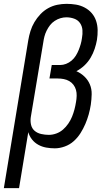

<svg xmlns="http://www.w3.org/2000/svg" viewBox="-48 -763 568 998"><path d="M-28 215 99 -554Q103 -578 110.5 -602Q118 -626 131 -648Q144 -670 162 -689Q180 -708 202.5 -720.5Q225 -733 249.5 -738Q274 -743 298 -743Q323 -743 347 -739Q371 -735 392.5 -723.5Q414 -712 429 -694.5Q444 -677 451.5 -654.5Q459 -632 459.5 -607Q460 -582 456 -556Q452 -533 444 -509Q436 -485 423 -463Q410 -441 391 -423Q372 -405 349 -393Q372 -383 390.5 -365.5Q409 -348 419 -324.5Q429 -301 428.5 -273.5Q428 -246 424 -219Q420 -193 413 -168Q406 -143 395.5 -118.5Q385 -94 370.5 -71Q356 -48 335.5 -29.5Q315 -11 288.5 -1.5Q262 8 237 8Q214 8 192 4Q170 0 151 -10.5Q132 -21 118.5 -38Q105 -55 99 -76L51 215ZM206 -62Q225 -62 244.5 -69Q264 -76 279.5 -89.5Q295 -103 307 -120.5Q319 -138 326.5 -156.5Q334 -175 339 -194Q344 -213 347 -232Q350 -248 350.5 -264.5Q351 -281 347 -295.5Q343 -310 334 -322Q325 -334 312 -341.5Q299 -349 283.5 -352Q268 -355 252 -355H209L221 -425H264Q280 -425 295.5 -431Q311 -437 324 -448Q337 -459 346 -473.5Q355 -488 361 -503Q367 -518 371.5 -533.5Q376 -549 378 -565Q382 -586 380.5 -606.5Q379 -627 368 -643Q357 -659 337.5 -666Q318 -673 297 -673Q282 -673 266.5 -668.5Q251 -664 236.5 -654.5Q222 -645 212 -632Q202 -619 194.5 -604Q187 -589 183 -573.5Q179 -558 177 -543L112 -154Q109 -133 113.5 -114Q118 -95 132 -83Q146 -71 166 -66.5Q186 -62 206 -62Z"/></svg>

Font: Iosevka Term Curly
Style: Italic
Weight: 400
Italic angle: -9°
Designer: Belleve Invis
Foundry: Belleve Invis
Version: Version 32.3.0